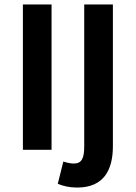

<svg xmlns="http://www.w3.org/2000/svg" viewBox="-20 -674 611 864"><path d="M240 153C263 163 292 170 327 170C447 170 488 91 488 -16V-654H359V-15C359 36 349 62 312 62C298 62 281 58 265 53ZM83 0H212V-654H83Z"/></svg>

Font: Source Sans Pro SemBd
Style: Regular
Weight: 700
Designer: Paul D. Hunt
Foundry: Adobe Systems Incorporated
Version: Version 2.020;PS 2.0;hotconv 1.0.86;makeotf.lib2.5.63406